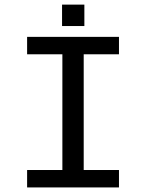

<svg xmlns="http://www.w3.org/2000/svg" viewBox="-20 -820 640 840"><path d="M98.6 -658.7H500.5V-582.5H346.2V-76.2H500.5V0H98.6V-76.2H252.9V-582.5H98.6ZM251.5 -706.1V-799.8H349.1V-706.1Z"/></svg>

Font: Cousine
Style: Regular
Weight: 400
Monospace: yes
Designer: Steve Matteson
Foundry: Ascender Corporation
Version: Version 1.20